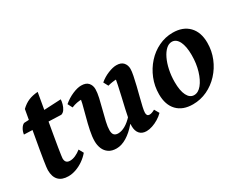

<svg xmlns="http://www.w3.org/2000/svg" viewBox="-79 -908 1559 1259"><g transform="rotate(-30 701.0 -278.5)"><path d="M152.4 12Q103.7 12 78.9 -14Q54.1 -39.9 54.1 -90Q54.1 -98.6 56.2 -115.1Q58.2 -131.6 62.8 -161Q67.3 -190.4 75.4 -237.1Q83.5 -283.8 95.6 -351.8Q107.7 -419.8 124.3 -513.3Q152.5 -540.4 182.6 -553Q212.6 -565.6 252.9 -568.5Q236.2 -473.2 223.6 -399.7Q211 -326.2 201.7 -273.5Q192.4 -220.7 186.9 -185.7Q181.4 -150.7 178.7 -132.1Q176 -113.5 176 -109Q176 -70.9 212.1 -70.9Q231.8 -70.9 253.4 -80.4Q274.9 -90 296 -106.7L315.3 -71.6Q294.7 -47.1 267.4 -28Q240 -8.9 210.4 1.5Q180.9 12 152.4 12ZM312.1 -360.9 34.9 -371Q38.2 -394.6 49.6 -412.9Q60.9 -431.2 74.4 -436.5L359.4 -450.6Q359.4 -436.5 354 -416.7Q348.7 -396.9 338.2 -381.1Q327.7 -365.3 312.1 -360.9Z M516.9 12Q481.3 12 458.7 -3.4Q436.1 -18.7 425.3 -44.4Q414.5 -70.1 414.5 -101.2Q414.5 -135.1 423.8 -179.8Q433.1 -224.6 445.7 -270.4Q458.3 -316.2 467.6 -354.5Q476.9 -392.8 476.9 -414.1L521 -374Q513.8 -377.9 503.5 -379.8Q493.3 -381.8 479.6 -381.8Q461.4 -381.8 441.4 -378.1Q421.3 -374.4 400.4 -365.5L382 -400.8Q415.7 -429.5 453.7 -445.7Q491.6 -462 519.9 -462Q556.3 -462 573.2 -442.7Q590.2 -423.4 590.2 -394.9Q590.2 -369.1 581.8 -331.7Q573.4 -294.3 562.5 -253.7Q551.6 -213.1 543.2 -176.4Q534.8 -139.8 534.8 -114.9Q534.8 -89.6 545.2 -78.9Q555.5 -68.3 575.1 -68.3Q600.6 -68.3 629.1 -84.3Q657.7 -100.3 687.9 -133.5L701.5 -80.7H671.9Q634.9 -36.9 594.9 -12.5Q554.9 12 516.9 12ZM744.2 12Q710.2 12 692.3 -8.6Q674.3 -29.2 674.3 -66.6Q674.3 -84.6 679.9 -115.4Q685.5 -146.2 694.4 -184.7Q703.2 -223.2 712.8 -264.2Q722.3 -305.2 730.5 -344.1Q738.7 -382.9 742.4 -414.1L787 -374Q779.8 -377.9 769.5 -379.8Q759.3 -381.8 745 -381.8Q729.7 -381.8 711.6 -379.2Q693.6 -376.7 675 -371.5L656.2 -406.7Q687 -432.6 723.4 -447.3Q759.9 -462 785.9 -462Q821.8 -462 838.7 -442.7Q855.6 -423.4 855.6 -394.9Q855.6 -376.8 849.3 -345.5Q843.1 -314.3 834.1 -277.2Q825.1 -240.2 815.6 -204Q806.1 -167.8 799.8 -139.4Q793.5 -110.9 793.5 -97.4Q793.5 -72 814.6 -72Q823.3 -72 833.9 -75.8Q844.5 -79.6 855.2 -85.8L875.9 -49.8Q858.4 -31.9 835.1 -17.8Q811.9 -3.7 788 4.1Q764.2 12 744.2 12Z M1095.4 12Q1018.5 12 976.3 -32.3Q934.1 -76.5 934.1 -156Q934.1 -217.9 956.4 -273.1Q978.7 -328.4 1017.1 -370.9Q1055.5 -413.5 1105.9 -437.7Q1156.4 -462 1212.7 -462Q1290.1 -462 1333.9 -416.9Q1377.8 -371.7 1377.8 -291.3Q1377.8 -230 1355.4 -175.3Q1333.1 -120.6 1293.9 -78.4Q1254.7 -36.1 1203.7 -12Q1152.7 12 1095.4 12ZM1132 -36.7Q1163.5 -36.7 1189.7 -68.9Q1215.9 -101.1 1232.2 -155Q1248.4 -208.9 1248.4 -272.8Q1248.4 -339.2 1229.6 -376.3Q1210.7 -413.3 1177.9 -413.3Q1154.7 -413.3 1134.1 -394.4Q1113.5 -375.5 1097.6 -342.3Q1081.6 -309 1072.4 -265.7Q1063.1 -222.5 1063.1 -174.6Q1063.1 -108.7 1081.4 -72.7Q1099.7 -36.7 1132 -36.7Z"/></g></svg>

Font: Petrona
Style: Italic
Weight: 400
Italic angle: -9°
Designer: Ringo R. Seeber
Foundry: Ringo R. Seeber
Version: Version 2.001; ttfautohint (v1.8.3)